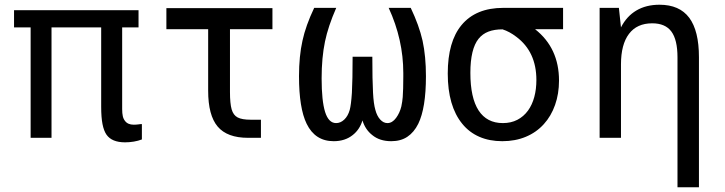

<svg xmlns="http://www.w3.org/2000/svg" viewBox="-20 -580 3050 808"><path d="M577.1 6.8V-58.1L575.2 -57.6H573.2H570.3Q570.8 -57.6 563 -56.6Q552.2 -55.2 543 -55.2Q518.1 -55.2 506.3 -70.8Q499.5 -79.1 496.8 -91.1Q494.1 -103 494.1 -121.1V-464.8H563V-537.1H39.1V-464.8H108.9V0H196.8V-464.8H405.8V-130.9Q405.8 -85.9 411.4 -57.6Q417 -29.3 428.2 -13.2Q450.7 19 506.3 19Q524.4 19 543.2 15.9Q562 12.7 577.1 6.8Z M1078.1 0V-76.2H1034.7Q998.5 -76.2 980.2 -85.7Q961.9 -95.2 954.8 -119.9Q947.8 -144.5 947.8 -192.9V-457H1126.5V-545.9H680.2V-457H856V-198.2Q856 -94.7 896 -47.4Q936 0 1023.9 0Z M1464.4 -11.7Q1493.7 -34.7 1505.4 -73.2Q1517.1 -34.7 1546.4 -11.7Q1577.6 14.2 1626.5 14.2Q1666.5 14.2 1694.3 -4.4Q1722.2 -22.9 1740.2 -59.1Q1772.5 -125 1772.5 -259.3Q1772.5 -342.8 1758.3 -408.7Q1743.7 -473.1 1708.5 -546.9H1615.7Q1677.2 -413.1 1677.2 -272.5V-256.8Q1677.2 -203.1 1674.8 -171.4Q1673.3 -152.8 1668.9 -131.8Q1662.1 -104.5 1647 -84Q1630.9 -62 1610.4 -62Q1593.8 -62 1580.1 -76.9Q1566.4 -91.8 1559.6 -117.7Q1552.2 -143.1 1549.8 -189.9Q1546.9 -242.2 1546.9 -341.3H1463.9Q1463.9 -243.2 1460.9 -189.5Q1457.5 -138.2 1451.7 -117.2Q1444.3 -91.3 1428.7 -76.7Q1413.1 -62 1394.5 -62Q1362.8 -62 1348.1 -108.9Q1333.5 -155.8 1333.5 -250Q1333.5 -337.4 1347.7 -405.3Q1360.8 -468.8 1395 -546.9H1302.2Q1266.6 -472.2 1252.9 -408.7Q1238.3 -343.8 1238.3 -259.3Q1238.3 -125 1270.5 -59.1Q1306.2 14.2 1384.3 14.2Q1432.1 14.2 1464.4 -11.7Z M2268.6 -57.6Q2299.3 -91.3 2315.9 -138.4Q2332.5 -185.5 2332.5 -240.7Q2332.5 -377.9 2231.9 -457H2349.6V-546.9H2098.1Q1982.4 -546.9 1922.4 -474.6Q1864.3 -404.8 1864.3 -270.5Q1864.3 -133.8 1925.3 -59.1Q1954.6 -22.9 1997.1 -4.4Q2039.6 14.2 2093.8 14.2Q2148.4 14.2 2192.9 -4.4Q2237.3 -22.9 2268.6 -57.6ZM1959.5 -273.4Q1959.5 -374 1994.1 -417Q2010.7 -437.5 2035.6 -447Q2060.5 -456.5 2094.7 -456.5Q2124 -447.3 2153.3 -424.8Q2237.3 -361.8 2237.3 -243.2Q2237.3 -204.6 2228.5 -171.9Q2219.7 -139.2 2202.1 -114.7Q2183.6 -89.4 2157 -75.7Q2130.4 -62 2096.2 -62Q2028.8 -62 1994.1 -115.2Q1959.5 -168.5 1959.5 -273.4Z M2921.4 208V-338.9Q2921.4 -450.7 2880.4 -505.4Q2839.4 -560.1 2755.4 -560.1Q2699.2 -560.1 2658.2 -535.9Q2617.2 -511.7 2593.3 -464.8L2584.5 -546.9H2503.4V0H2593.3V-309.1Q2593.3 -393.1 2627 -437.5Q2660.6 -481.9 2724.6 -481.9Q2779.8 -481.9 2805.4 -447.3Q2831.1 -412.6 2831.1 -338.9V208Z"/></svg>

Font: Hack Dev
Style: Regular
Weight: 400
Designer: Christopher Simpkins
Foundry: Christopher Simpkins
Version: Version 2.0315